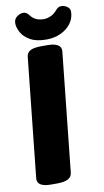

<svg xmlns="http://www.w3.org/2000/svg" viewBox="-98 -932 533 980"><g transform="rotate(-10 169.0 -442.0)"><path d="M85 2Q11 2 15 -42L80 -659Q82 -682 100.5 -692Q119 -702 159 -702H188Q263 -702 259 -658L194 -41Q192 -19 173 -8.5Q154 2 114 2ZM190 -731Q138 -731 106.5 -749Q75 -767 61 -792.5Q47 -818 47 -840Q47 -862 63.5 -874Q80 -886 97 -886Q113 -886 126 -868Q140 -850 157 -843Q174 -836 194 -836Q213 -836 231.5 -844.5Q250 -853 264 -870Q277 -886 293 -886Q309 -886 323.5 -876Q338 -866 338 -850Q338 -816 318 -789Q298 -762 264.5 -746.5Q231 -731 190 -731Z"/></g></svg>

Font: Asap Condensed Condensed Black
Style: Italic
Weight: 900
Width: 3
Italic angle: -6°
Designer: Pablo Cosgaya
Foundry: Omnibus-Type
Version: Version 3.001; ttfautohint (v1.8.4.7-5d5b)